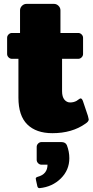

<svg xmlns="http://www.w3.org/2000/svg" viewBox="-20 -670 482 990"><path d="M194.2 62.5H295.8Q318.3 62.5 325 79.2Q337.5 111.7 337.5 145.8Q337.5 206.7 293.8 250Q250 293.3 185 300H183.3Q175 300 172.5 290L165 255.8Q165 255 165 253.3L164.2 252.5Q164.2 244.2 174.2 241.7Q225 228.3 225 179.2H194.2Q184.2 179.2 176.7 171.7Q169.2 164.2 169.2 154.2V87.5Q169.2 77.5 176.7 70Q184.2 62.5 194.2 62.5ZM16.7 -391.7V-475Q16.7 -485 24.2 -492.5Q31.7 -500 41.7 -500H83.3V-616.7Q83.3 -630 93.3 -640Q103.3 -650 116.7 -650H258.3Q271.7 -650 281.7 -640Q291.7 -630 291.7 -616.7V-500H383.3Q393.3 -500 400.8 -492.5Q408.3 -485 408.3 -475V-391.7Q408.3 -381.7 400.8 -374.2Q393.3 -366.7 383.3 -366.7H300V-200Q300 -170.8 312.1 -156.2Q324.2 -141.7 341.7 -141.7Q360 -141.7 375 -150Q377.5 -151.7 382.1 -155Q386.7 -158.3 390 -160.4Q393.3 -162.5 395.8 -162.5Q402.5 -162.5 407.5 -149.2L433.3 -72.5Q437.5 -55.8 437.5 -54.2Q437.5 -43.3 420.8 -32.5Q351.7 16.7 250 16.7Q166.7 16.7 120.8 -28.3Q75 -73.3 75 -166.7V-366.7H41.7Q31.7 -366.7 24.2 -374.2Q16.7 -381.7 16.7 -391.7Z"/></svg>

Font: BoonTook Mon
Style: Regular
Weight: 400
Designer: Sungsit Sawaiwan
Foundry: FontUni
Version: Version 3.0